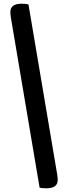

<svg xmlns="http://www.w3.org/2000/svg" viewBox="-20 -818 368 1038"><path d="M97 -798Q122 -798 134 -794L289 124Q292 145 292 155Q292 200 231 200Q206 200 194 196L39 -722Q36 -743 36 -753Q36 -798 97 -798Z"/></svg>

Font: Sansita
Style: Regular
Weight: 400
Designer: Pablo Cosgaya
Foundry: Omnibus-Type
Version: Version 1.006;hotconv 1.0.109;makeotfexe 2.5.65596